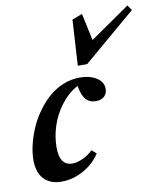

<svg xmlns="http://www.w3.org/2000/svg" viewBox="-83 -800 754 881"><g transform="rotate(-10 293.5 -360.0)"><path d="M298.3 -499.5 311 -712.4 358.4 -730.5 385.3 -604 570.3 -732.4 587.4 -708.5 341.8 -499.5ZM133.8 11.2Q80.1 11.2 51.3 -20Q22.5 -51.3 22.5 -108.4Q22.5 -140.1 31 -177.2Q39.6 -214.4 55.4 -252Q71.3 -289.6 95.7 -324.2Q120.1 -358.9 149.7 -385.7Q179.2 -412.6 217.5 -428.7Q255.9 -444.8 297.4 -444.8Q343.8 -444.8 374.8 -425.3Q405.8 -405.8 405.8 -373.5Q405.8 -351.6 391.6 -338.4Q377.4 -325.2 352.5 -325.2Q322.8 -325.2 305.7 -344.7Q288.6 -364.3 281.2 -408.7Q235.8 -384.3 202.4 -339.8Q168.9 -295.4 153.1 -245.6Q137.2 -195.8 137.2 -146.5Q137.2 -62 196.8 -62Q218.3 -62 245.1 -74.2Q272 -86.4 292.5 -106.9L314 -88.4Q285.2 -43.5 235.8 -16.1Q186.5 11.2 133.8 11.2Z"/></g></svg>

Font: Elstob
Style: Bold Italic
Weight: 700
Italic angle: -20°
Designer: Peter S. Baker
Version: Version 1.015